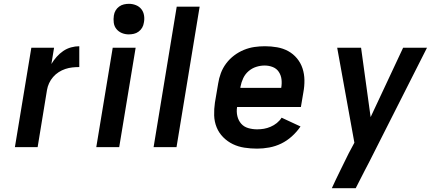

<svg xmlns="http://www.w3.org/2000/svg" viewBox="-20 -770 2290 1005"><path d="M58 0 144 -520H263L249 -435Q261 -455 276.5 -472.5Q292 -490 311 -503Q330 -516 352 -522Q374 -528 395 -528V-419Q377 -419 358.5 -417Q340 -415 322 -409Q304 -403 287.5 -392.5Q271 -382 258 -367Q245 -352 237 -334.5Q229 -317 226 -299L177 0Z M484 0 570 -520H690L604 0ZM654 -590Q635 -590 618 -597Q601 -604 589.5 -618Q578 -632 575.5 -651Q573 -670 576 -689Q578 -703 585 -715Q592 -727 603.5 -735.5Q615 -744 628.5 -747Q642 -750 655 -750Q674 -750 691.5 -743Q709 -736 720 -722Q731 -708 734 -689Q737 -670 733 -651Q731 -637 724 -625Q717 -613 705.5 -604.5Q694 -596 680.5 -593Q667 -590 654 -590Z M784 0 905 -735H1025L904 0Z M1326 8Q1292 8 1259.5 3Q1227 -2 1199 -15.5Q1171 -29 1148.5 -51.5Q1126 -74 1114 -103.5Q1102 -133 1101 -166Q1100 -199 1105 -233L1122 -333Q1126 -360 1136 -387Q1146 -414 1164 -438Q1182 -462 1206 -480Q1230 -498 1257 -509Q1284 -520 1311.5 -524Q1339 -528 1367 -528Q1399 -528 1430.5 -522.5Q1462 -517 1488.5 -502.5Q1515 -488 1534.5 -464.5Q1554 -441 1563.5 -412Q1573 -383 1573.5 -351Q1574 -319 1568 -287L1555 -210H1221Q1217 -185 1222.5 -162Q1228 -139 1242.5 -122.5Q1257 -106 1279.5 -99.5Q1302 -93 1326 -93Q1344 -93 1361.5 -96Q1379 -99 1396.5 -106.5Q1414 -114 1429 -126Q1444 -138 1454 -154L1553 -108Q1534 -80 1508 -56.5Q1482 -33 1452 -18.5Q1422 -4 1389.5 2Q1357 8 1326 8ZM1238 -310H1452Q1456 -333 1453.5 -354.5Q1451 -376 1439.5 -393.5Q1428 -411 1408 -419Q1388 -427 1365 -427Q1343 -427 1321 -420Q1299 -413 1281 -397.5Q1263 -382 1253 -360.5Q1243 -339 1239 -317Z M1717 215Q1738 169 1760.5 123.5Q1783 78 1805 33L1835 -23L1745 -520H1870L1920 -157L2090 -520H2215L1912 79L1889 123L1842 215Z"/></svg>

Font: Iosevka Aile
Style: Bold Italic
Weight: 700
Italic angle: -9°
Designer: Belleve Invis
Foundry: Belleve Invis
Version: Version 28.0.1; ttfautohint (v1.8.4)